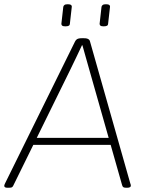

<svg xmlns="http://www.w3.org/2000/svg" viewBox="-38 -882 671 904"><path d="M-3 2Q-11 2 -14.5 -0.5Q-18 -3 -18 -7Q-18 -9 -17 -12Q-16 -15 -14 -19L315 -686Q318 -692 322 -695.5Q326 -699 332 -700.5Q338 -702 346 -702H357Q366 -702 371.5 -700.5Q377 -699 381 -695.5Q385 -692 386 -686L575 -20Q577 -16 577.5 -12.5Q578 -9 578 -7Q578 -3 573.5 -0.5Q569 2 561 2H557Q547 2 543 -0.5Q539 -3 537 -10L383 -552Q374 -583 366 -612Q358 -641 350 -669H348Q335 -641 321 -612Q307 -583 292 -552L24 -7Q21 -1 16.5 0.5Q12 2 1 2ZM101 -200V-233H500V-200ZM450 -758Q439 -758 435 -761Q431 -764 431 -770L440 -850Q441 -855 445.5 -858.5Q450 -862 461 -862Q472 -862 476.5 -858.5Q481 -855 480 -850L471 -770Q471 -764 466 -761Q461 -758 450 -758ZM270 -758Q259 -758 255 -761Q251 -764 251 -770L260 -850Q261 -855 265.5 -858.5Q270 -862 281 -862Q292 -862 296.5 -858.5Q301 -855 300 -850L291 -770Q291 -764 286 -761Q281 -758 270 -758Z"/></svg>

Font: Asap Thin
Style: Italic
Weight: 250
Italic angle: -6°
Designer: Pablo Cosgaya
Foundry: Omnibus-Type
Version: Version 3.001